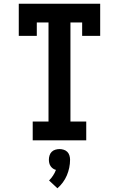

<svg xmlns="http://www.w3.org/2000/svg" viewBox="-20 -755 640 1033"><path d="M156 0V-101H241V-634H178V-562H81V-735H519V-562H422V-634H359V-101H444V0ZM289 258 244 216Q256 204 265.5 189.5Q275 175 281 159Q272 157 264.5 151.5Q257 146 252 138.5Q247 131 245 122Q243 113 243 104Q243 93 246.5 81.5Q250 70 258 62Q266 54 277.5 50.5Q289 47 300 47Q311 47 322.5 50.5Q334 54 342 62Q350 70 353.5 81.5Q357 93 357 104Q357 126 352.5 147.5Q348 169 339.5 189Q331 209 318 226.5Q305 244 289 258Z"/></svg>

Font: Iosevka HT Extended
Style: Bold
Weight: 700
Width: 7
Monospace: yes
Designer: Belleve Invis
Foundry: Belleve Invis
Version: Version 32.3.0; ttfautohint (v1.8.4)